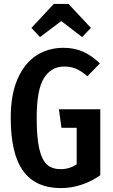

<svg xmlns="http://www.w3.org/2000/svg" viewBox="-20 -950 578 984"><path d="M492 -625 428 -559Q397 -586 370 -597.5Q343 -609 309 -609Q243 -609 205.5 -550Q168 -491 168 -346Q168 -244 181.5 -186.5Q195 -129 221.5 -106Q248 -83 291 -83Q336 -83 373 -108V-295H295L282 -390H494V-52Q451 -21 398.5 -3.5Q346 14 292 14Q163 14 99 -73.5Q35 -161 35 -346Q35 -466 70.5 -546.5Q106 -627 167 -666Q228 -705 305 -705Q362 -705 407 -684.5Q452 -664 492 -625ZM185 -760 141 -807 256 -930H331L446 -807L401 -760L294 -842Z"/></svg>

Font: Fira Sans Extra Condensed Medium
Style: Regular
Weight: 500
Width: 1
Designer: Carrois Corporate & Edenspiekermann AG
Foundry: Carrois Corporate GbR & Edenspiekermann AG
Version: Version 4.203